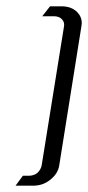

<svg xmlns="http://www.w3.org/2000/svg" viewBox="-20 -489 277 603"><path d="M28.8 94.2 51.8 63H69.8Q85.9 63 97.2 54.2Q108.4 43.5 110.8 30.8L181.2 -407.2Q183.1 -420.4 173.3 -429.7Q164.6 -438 148.9 -438H112.8L137.2 -469.2H172.9Q204.1 -469.2 222.2 -451.2Q236.8 -436.5 236.8 -416Q236.8 -413.1 235.8 -407.2L166 30.8Q162.1 56.2 138.2 75.2Q115.2 94.2 84 94.2Z"/></svg>

Font: Hhenum
Style: Italic
Weight: 400
Designer: T. Christopher White
Version: Version 1.0